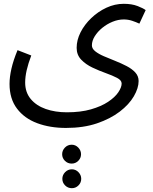

<svg xmlns="http://www.w3.org/2000/svg" viewBox="-20 -439 800 1007"><path d="M30 1Q30 -35 40 -79Q50 -123 72 -176L144 -148Q128 -106 120 -71Q112 -36 112 -6Q112 45 141 80Q170 115 219.5 132.5Q269 150 331 150Q403 150 457 134.5Q511 119 547 95Q583 71 600.5 45Q618 19 618 -1Q618 -18 594 -30.5Q570 -43 535 -55.5Q500 -68 465 -84.5Q430 -101 406 -126Q382 -151 382 -188Q382 -229 402.5 -269.5Q423 -310 458.5 -344Q494 -378 538 -398.5Q582 -419 629 -419Q671 -419 701 -407.5Q731 -396 744 -386L711 -315Q694 -323 673 -330Q652 -337 629 -337Q600 -337 570.5 -325Q541 -313 516.5 -293Q492 -273 477 -249Q462 -225 462 -201Q462 -184 479.5 -170Q497 -156 525 -144Q553 -132 584.5 -119.5Q616 -107 644 -92.5Q672 -78 689.5 -59Q707 -40 707 -14Q707 23 682 66Q657 109 608 146.5Q559 184 488.5 208Q418 232 326 232Q242 232 175 207Q108 182 69 130.5Q30 79 30 1ZM356 419Q335 419 320.5 404.5Q306 390 306 370Q306 350 320.5 335Q335 320 356 320Q376 320 390.5 335Q405 350 405 370Q405 390 390.5 404.5Q376 419 356 419ZM357 548Q336 548 321.5 533.5Q307 519 307 499Q307 479 321.5 464Q336 449 357 449Q377 449 391.5 464Q406 479 406 499Q406 519 391.5 533.5Q377 548 357 548Z"/></svg>

Font: Go Noto Kurrent-Regular
Style: Regular
Weight: 400
Designer: Monotype Design Team
Foundry: Monotype Imaging Inc.
Version: Version 2.012; ttfautohint (v1.8.4.7-5d5b)